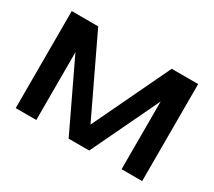

<svg xmlns="http://www.w3.org/2000/svg" viewBox="-125 -896 1259 1131"><g transform="rotate(30 505.0 -330.0)"><path d="M75 0V-660H255L505 -136L755 -660H935V0H795V-461L575 0H435L215 -461V0Z"/></g></svg>

Font: Xolonium
Style: Regular
Weight: 400
Designer: Severin Meyer
Version: Version 4.2